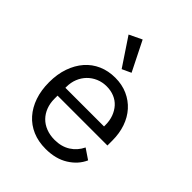

<svg xmlns="http://www.w3.org/2000/svg" viewBox="-220 -904 1040 1040"><g transform="rotate(45 300.0 -383.5)"><path d="M309 12Q253 12 208.5 -7Q164 -26 132.5 -61.5Q101 -97 84 -146.5Q67 -196 67 -257Q67 -319 84.5 -369Q102 -419 133 -454.5Q164 -490 207.5 -509Q251 -528 304 -528Q356 -528 398.5 -509Q441 -490 471 -456.5Q501 -423 517 -377Q533 -331 533 -276V-238H151V-214Q151 -180 162 -151Q173 -122 193.5 -101Q214 -80 243.5 -68.5Q273 -57 309 -57Q361 -57 399 -81Q437 -105 457 -147L516 -107Q493 -55 439.5 -21.5Q386 12 309 12ZM304 -462Q271 -462 243 -450Q215 -438 194.5 -417Q174 -396 162.5 -367.5Q151 -339 151 -305V-298H447V-309Q447 -343 436.5 -371Q426 -399 407.5 -419.5Q389 -440 362.5 -451Q336 -462 304 -462ZM189 -744 262 -779 347 -609 295 -585Z"/></g></svg>

Font: IBM Plex Mono
Style: Regular
Weight: 400
Monospace: yes
Designer: Mike Abbink, Paul van der Laan, Pieter van Rosmalen
Foundry: Bold Monday
Version: Version 2.3